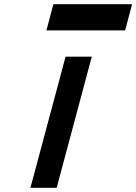

<svg xmlns="http://www.w3.org/2000/svg" viewBox="-20 -895 649 915"><path d="M125 0H250Q277.8 -104 333.7 -312.3Q389.6 -520.5 417.5 -625H292.5Q264.6 -520.5 208.7 -312.3Q152.8 -104 125 0ZM201.2 -750H576.2Q582 -771 593 -812.5Q604 -854 609.4 -875H234.4Q229 -854 217.8 -812.5Q206.5 -771 201.2 -750Z"/></svg>

Font: Faithful 32x
Style: Oblique
Weight: 400
Foundry: Faithful Resource Pack
Version: Version 1.0; January 27, 2023